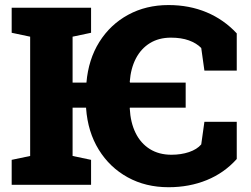

<svg xmlns="http://www.w3.org/2000/svg" viewBox="-20 -742 1006 771"><path d="M656.7 9.8Q564.9 9.8 492.7 -30Q420.4 -69.8 376.5 -141.1Q332.5 -212.4 325.7 -307.1Q325.7 -307.6 325.7 -308.3Q325.7 -309.1 325.7 -309.6H271.5V-115.7L345.7 -100.1V0H26.9V-100.1L101.1 -115.7V-594.7L26.9 -610.4V-710.9H101.1H271.5H345.7V-610.4L271.5 -594.7V-410.2H327.1Q335 -503.4 378.9 -573.5Q422.9 -643.6 494.6 -682.6Q566.4 -721.7 656.7 -721.7Q740.2 -721.7 809.6 -692.6Q878.9 -663.6 930.7 -607.9V-458.5H800.8L788.1 -549.3Q769 -568.8 738.5 -579.8Q708 -590.8 666.5 -590.8Q617.7 -590.8 582 -568.8Q546.4 -546.9 525.6 -507.1Q504.9 -467.3 501 -413.1L502.4 -410.2H725.6V-309.6H501.5L501 -307.1Q503.9 -250 524.4 -208.3Q544.9 -166.5 581.5 -143.6Q618.2 -120.6 668.5 -120.6Q707 -120.6 739 -131.3Q771 -142.1 788.1 -162.1L800.8 -252.9H930.7V-103.5Q880.4 -47.4 810.3 -18.8Q740.2 9.8 656.7 9.8Z"/></svg>

Font: Roboto Slab LO Black
Style: Regular
Weight: 900
Designer: Google
Version: Version 2.000